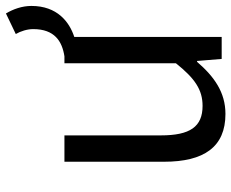

<svg xmlns="http://www.w3.org/2000/svg" viewBox="-88 -698 798 663"><g transform="rotate(-90 311.5 -366.0)"><path d="M526 -711C536 -694 543 -671 543 -651C543 -577 501 -551 449 -543H425V-158C373 -93 334 -66 278 -66C206 -66 176 -109 176 -210V-543H85V-199C85 -61 136 13 250 13C325 13 379 -26 430 -85H433L440 0H516V-509C568 -526 623 -568 623 -657C623 -689 612 -720 597 -745Z"/></g></svg>

Font: Noto Sans CJK SC Regular
Style: Regular
Weight: 400
Designer: Ryoko NISHIZUKA (kana & ideographs); Paul D. Hunt (Latin, Greek & Cyrillic); Wenlong ZHANG (bopomofo); Sandoll Communica
Foundry: Adobe Systems Incorporated
Version: Version 1.004;PS 1.004;hotconv 1.0.82;makeotf.lib2.5.63406